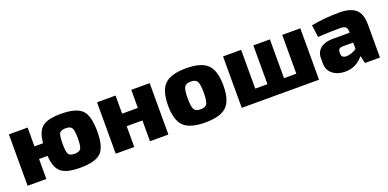

<svg xmlns="http://www.w3.org/2000/svg" viewBox="-9 -1121 3528 1744"><g transform="rotate(-20 1754.5 -249.0)"><path d="M235 -315H318Q328 -429 382 -470Q436 -511 559 -511Q705 -511 761.5 -457Q818 -403 818 -247Q818 -96 761.5 -43Q705 10 559 10Q433 10 379 -32.5Q325 -75 317 -193H235V0H54V-497H235ZM557 -127Q602 -127 616 -150Q630 -173 631 -250Q630 -327 616 -350Q602 -373 557 -373Q510 -373 496.5 -350.5Q483 -328 483 -250Q483 -172 496.5 -149.5Q510 -127 557 -127Z M1415 -497V0H1237V-201H1085V0H906V-497H1085V-322H1237V-497Z M1770 -511Q1916 -511 1976.5 -451.5Q2037 -392 2037 -248Q2037 -105 1976.5 -46.5Q1916 12 1770 12Q1623 12 1562.5 -46.5Q1502 -105 1502 -248Q1502 -392 1562.5 -451.5Q1623 -511 1770 -511ZM1770 -383Q1723 -383 1707.5 -356.5Q1692 -330 1692 -248Q1692 -167 1707.5 -141Q1723 -115 1770 -115Q1816 -115 1831.5 -141Q1847 -167 1847 -248Q1847 -330 1831.5 -356.5Q1816 -383 1770 -383Z M2871 -497V0H2124V-497H2299V-122H2417V-497H2577V-122H2696V-497Z M2996 -368 2980 -486Q3112 -511 3252 -511Q3357 -511 3408.5 -467.5Q3460 -424 3460 -317V0H3315L3298 -73Q3228 13 3121 13Q3049 13 3001.5 -24.5Q2954 -62 2954 -129V-179Q2954 -238 2996.5 -272Q3039 -306 3113 -306H3278V-318Q3277 -350 3262.5 -362.5Q3248 -375 3209 -375Q3112 -375 2996 -368ZM3132 -172V-155Q3132 -115 3181 -115Q3225 -115 3278 -149V-211H3174Q3132 -210 3132 -172Z"/></g></svg>

Font: Exo 2.0 Extra Bold
Style: Regular
Weight: 800
Designer: Natanael Gama
Version: Version 1.001;PS 001.001;hotconv 1.0.70;makeotf.lib2.5.58329